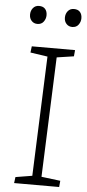

<svg xmlns="http://www.w3.org/2000/svg" viewBox="-61 -943 444 977"><g transform="rotate(5 161.5 -454.5)"><path d="M163 -656 75 -669 79 -701H300L297 -669L210 -656L186 -44L283 -32L280 0H50L54 -31L139 -45ZM56 -861Q56 -881 67.5 -895Q79 -909 98 -909Q119 -909 129.5 -897Q140 -885 140 -865Q140 -847 129 -832Q118 -817 97 -817Q79 -817 67.5 -829.5Q56 -842 56 -861ZM234 -861Q234 -881 245.5 -895Q257 -909 276 -909Q297 -909 307.5 -897Q318 -885 318 -865Q318 -847 307 -832Q296 -817 275 -817Q257 -817 245.5 -829.5Q234 -842 234 -861Z"/></g></svg>

Font: Literata ExtraLight
Style: Italic
Weight: 250
Italic angle: -2°
Designer: Latin by Veronika Burian and Jose Scaglione. Greek by Irene Vlachou. Cyrillic by Vera Evstafieva
Foundry: TypeTogether
Version: Version 3.002